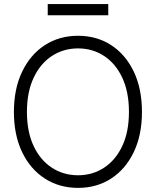

<svg xmlns="http://www.w3.org/2000/svg" viewBox="-20 -913 766 943"><path d="M363.3 9.8Q271.5 9.8 200.2 -36.1Q128.9 -82 88.6 -166Q48.3 -250 48.3 -363.3Q48.3 -477.1 88.9 -561.3Q129.4 -645.5 200.4 -691.4Q271.5 -737.3 363.3 -737.3Q455.1 -737.3 525.9 -691.4Q596.7 -645.5 637 -561.3Q677.2 -477.1 677.2 -363.3Q677.2 -250 637 -166Q596.7 -82 525.9 -36.1Q455.1 9.8 363.3 9.8ZM363.3 -52.2Q434.6 -52.2 491.2 -89.4Q547.9 -126.5 580.6 -196Q613.3 -265.6 613.3 -363.3Q613.3 -461.4 580.6 -531.2Q547.9 -601.1 491.2 -638.2Q434.6 -675.3 363.3 -675.3Q292 -675.3 235.1 -638.2Q178.2 -601.1 145.3 -531.2Q112.3 -461.4 112.3 -363.3Q112.3 -266.1 145 -196.3Q177.7 -126.5 234.6 -89.4Q291.5 -52.2 363.3 -52.2ZM511.7 -893.1V-837.9H214.4V-893.1Z"/></svg>

Font: Inter Tight Light
Style: Regular
Weight: 300
Designer: Rasmus Andersson
Foundry: rsms
Version: Version 3.004